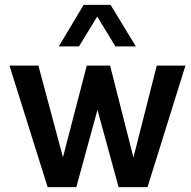

<svg xmlns="http://www.w3.org/2000/svg" viewBox="-20 -770 784 790"><path d="M305 -579 380 -702 455 -579H539L435 -750H324L222 -579ZM743 -500H625L529 -122L433 -500H337L239 -123L138 -500H19L176 0H294L381 -318L468 0H587Z"/></svg>

Font: Oakes Medium
Style: Regular
Weight: 500
Designer: Samuel Oakes
Foundry: Samuel Oakes
Version: Version 1.003;PS 001.003;hotconv 1.0.88;makeotf.lib2.5.64775